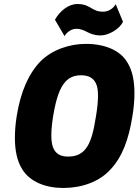

<svg xmlns="http://www.w3.org/2000/svg" viewBox="-20 -926 688 954"><path d="M481 -750C517 -750 574 -780 591 -818L555 -905C538 -877 512 -868 492 -868C463 -868 449 -877 435 -885C419 -894 402 -906 364 -906C320 -906 277 -871 253 -828L301 -746C303 -754 327 -783 359 -783C381 -783 397 -775 413 -767C429 -759 448 -750 481 -750ZM294 8C385 8 473 -22 529 -84C587 -145 620 -234 638 -349C645 -391 648 -429 648 -463C648 -526 637 -576 614 -614C578 -677 499 -708 407 -708C325 -708 239 -679 181 -621C122 -560 82 -469 63 -349C57 -311 54 -275 54 -241C54 -178 65 -125 91 -84C129 -23 206 8 294 8ZM318 -148C279 -148 255 -163 243 -195C238 -210 235 -229 235 -253C235 -279 238 -310 244 -349C259 -438 277 -489 305 -520C324 -541 350 -552 382 -552C420 -552 444 -539 457 -511C464 -496 467 -476 467 -450C467 -424 464 -391 457 -349C445 -272 433 -230 415 -200C393 -164 363 -148 318 -148Z"/></svg>

Font: Arthouse Owned Black
Style: Italic
Weight: 900
Italic angle: -10°
Designer: Jeremy Tribby
Foundry: Tribby Type
Version: Version 1.000;PS 001.000;hotconv 1.0.88;makeotf.lib2.5.64775